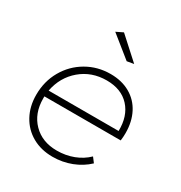

<svg xmlns="http://www.w3.org/2000/svg" viewBox="-174 -870 943 998"><g transform="rotate(30 297.5 -371.0)"><path d="M282 -744 410 -628 369 -621 241 -724ZM90 -249V-236Q90 -147 144 -92Q198 -37 286 -37Q339 -37 385 -54.5Q431 -72 465 -105L487 -76Q448 -39 395 -18.5Q342 2 283 2Q214 2 161 -28Q108 -58 78.5 -112Q49 -166 49 -235Q49 -316 86.5 -381.5Q124 -447 188.5 -484.5Q253 -522 331 -522Q398 -522 448 -493.5Q498 -465 524.5 -413.5Q551 -362 551 -294Q551 -272 548 -249ZM94 -286H514Q516 -376 467 -429.5Q418 -483 330 -483Q240 -483 175.5 -428.5Q111 -374 94 -286Z"/></g></svg>

Font: TypoPRO Montserrat
Style: Italic
Weight: 275
Italic angle: -11.3°
Designer: Julieta Ulanovsky
Foundry: Julieta Ulanovsky
Version: Version 6.001